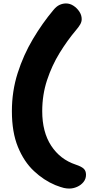

<svg xmlns="http://www.w3.org/2000/svg" viewBox="-20 -831 539 1114"><path d="M382 263Q366 263 350.5 259.5Q335 256 301 243Q234 215 176.5 161Q119 107 84 21.5Q49 -64 49 -186Q49 -302 82.5 -407Q116 -512 171 -604.5Q226 -697 290 -773Q307 -794 325.5 -802.5Q344 -811 363 -811Q386 -811 406.5 -797.5Q427 -784 440.5 -763.5Q454 -743 454 -720Q454 -705 446 -690.5Q438 -676 421 -656Q371 -597 326 -524Q281 -451 253 -366Q225 -281 225 -186Q225 -65 277 14.5Q329 94 419 124Q452 135 465.5 147.5Q479 160 479 183Q479 207 464.5 225Q450 243 427.5 253Q405 263 382 263Z"/></svg>

Font: Shantell Sans Light ExtraBold
Style: Regular
Weight: 800
Version: Version 1.011;[c5ecc13dd]